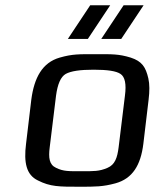

<svg xmlns="http://www.w3.org/2000/svg" viewBox="-20 -700 608 730"><path d="M545 -321C549 -353 549 -380 544 -402C534 -445 520 -467 477 -481C431 -495 407 -494 344 -494C281 -494 256 -495 207 -481C141 -462 110 -405 99 -321L79 -153C70 -82 80 -35 124 -14C171 10 205 10 282 10C343 10 371 10 419 -3C484 -21 515 -72 525 -153ZM431 -140C426 -100 417 -74 389 -62C357 -48 336 -49 289 -49C242 -49 221 -48 193 -62C167 -74 164 -100 169 -140L193 -336C199 -381 211 -408 230 -419C250 -430 285 -435 336 -435C388 -435 422 -430 438 -419C455 -408 461 -381 455 -336ZM314 -552 399 -680H323L238 -552ZM441 -552 526 -680H450L365 -552Z"/></svg>

Font: Gamestation Text
Style: Italic
Weight: 400
Designer: Jonas Hecksher
Foundry: Jonas Hecksher, Playtypeª, e-types AS
Version: Version 1.003